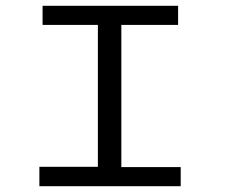

<svg xmlns="http://www.w3.org/2000/svg" viewBox="-20 -643 790 663"><path d="M116 0V-67H318V-557H127V-623H595V-557H399V-66H604V0Z"/></svg>

Font: Inconsolata ExtraExpanded Thin
Style: Regular
Weight: 100
Width: 8
Monospace: yes
Designer: Raph Levien, Cyreal, Brenton Simpson
Foundry: Raph Levien, Cyreal, Google
Version: Version 3.100; ttfautohint (v1.8.4.7-5d5b)